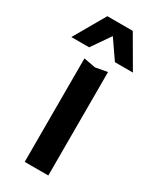

<svg xmlns="http://www.w3.org/2000/svg" viewBox="-240 -858 748 916"><g transform="rotate(30 133.5 -399.5)"><path d="M63 -799H203L303 -627H204L117 -753H149L62 -627H-36ZM69 -570 134 -558 199 -570V0H69Z"/></g></svg>

Font: Unbounded
Style: Regular
Weight: 400
Designer: Luke Prowse, Jean-Baptiste Morizot, Fátima Lázaro, Florian Runge
Foundry: NaN
Version: Version 1.701;gftools[0.9.28.dev5+ged2979d]